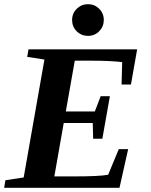

<svg xmlns="http://www.w3.org/2000/svg" viewBox="-27 -888 714 908"><path d="M183.1 -606.4 101.6 -619.1 107.9 -654.8H621.6L592.3 -488.3H547.9L550.8 -594.2Q497.6 -601.1 394 -601.1H326.7L284.2 -360.8H421.4L449.2 -433.1H492.7L457 -231.9H413.6L411.6 -306.2H274.4L230 -53.7H319.3Q442.9 -53.7 484.4 -61.5L534.7 -182.6H579.1L538.1 0H-7.3L-1.5 -35.6L85 -48.8ZM314 -793.5Q314 -825.2 336.2 -846.7Q358.4 -868.2 389.2 -868.2Q420.4 -868.2 442.1 -846.4Q463.9 -824.7 463.9 -793.5Q463.9 -762.7 442.4 -740.5Q420.9 -718.3 389.2 -718.3Q357.9 -718.3 335.9 -740Q314 -761.7 314 -793.5Z"/></svg>

Font: Liberation Serif
Style: Bold Italic
Weight: 700
Italic angle: -16.333°
Designer: Steve Matteson
Foundry: Ascender Corporation
Version: Version 2.1.5